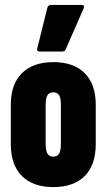

<svg xmlns="http://www.w3.org/2000/svg" viewBox="-20 -756 434 782"><path d="M197 6Q115 6 69.5 -39Q24 -84 24 -169V-330Q24 -413 69.5 -458Q115 -503 197 -503Q280 -503 325 -458Q370 -413 370 -330V-169Q370 -84 325 -39Q280 6 197 6ZM197 -118Q213 -118 220.5 -130Q228 -142 228 -170V-328Q228 -357 220.5 -368.5Q213 -380 197 -380Q181 -380 173.5 -368.5Q166 -357 166 -328V-170Q166 -142 173.5 -130Q181 -118 197 -118ZM142 -546Q128 -546 132 -560L173 -725Q176 -736 189 -736H312Q327 -736 320 -720L248 -556Q245 -546 232 -546Z"/></svg>

Font: Sofia Sans Extra Condensed Black
Style: Regular
Weight: 900
Designer: Botio Nikoltchev, Ani Petrova
Foundry: lettersoup
Version: Version 4.101